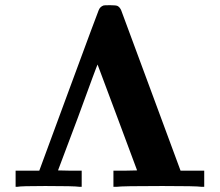

<svg xmlns="http://www.w3.org/2000/svg" viewBox="-20 -718 846 738"><path d="M285 0Q267 -3 154 -3Q59 -3 47 0H40V-62H131Q132 -65 244 -368.5Q356 -672 359 -678Q364 -692 378 -697Q379 -698 404 -698Q426 -698 432 -695Q441 -690 446 -678Q449 -670 561 -367.5Q673 -65 674 -62H765V0H754Q736 -3 604 -3Q447 -3 429 0H416V-62H461L507 -63L431 -267L355 -470Q353 -468 279 -265L203 -63L249 -62H294V0Z"/></svg>

Font: KaTeX_Main
Style: Bold
Weight: 700
Version: Version 1.1; ttfautohint (v1.3)